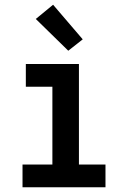

<svg xmlns="http://www.w3.org/2000/svg" viewBox="-20 -790 540 810"><path d="M75 0V-96H201V-424H89V-520H313V-96H425V0ZM268 -576 131 -710 204 -770 329 -624Z"/></svg>

Font: Iosevka
Style: Bold
Weight: 700
Monospace: yes
Designer: Belleve Invis
Foundry: Belleve Invis
Version: Version 32.5.0; ttfautohint (v1.8.4)